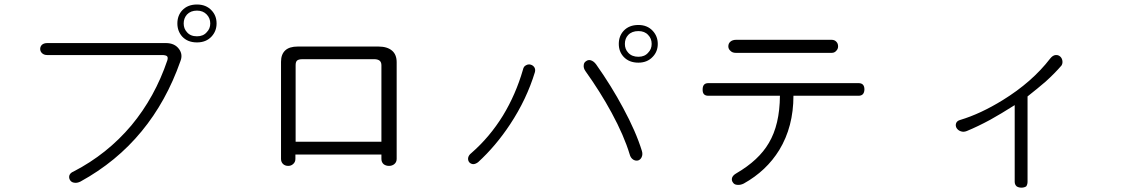

<svg xmlns="http://www.w3.org/2000/svg" viewBox="-20 -864 5040 861"><path d="M192.4 -670.9Q176.8 -670.9 168 -663.1Q160.2 -655.3 160.2 -644.5Q160.2 -633.8 168 -626Q176.8 -617.2 191.4 -617.2H705.1Q722.7 -617.2 728.5 -612.3Q734.4 -607.4 730.5 -593.8Q674.8 -428.7 569.3 -301.8Q460.9 -172.9 309.6 -94.7Q294.9 -88.9 291 -77.1Q288.1 -66.4 293.9 -56.6Q299.8 -46.9 311.5 -44.9Q325.2 -42 340.8 -49.8Q502.9 -138.7 615.2 -275.4Q725.6 -409.2 789.1 -589.8Q800.8 -619.1 783.2 -643.6Q763.7 -670.9 723.6 -670.9ZM863.3 -816.4Q890.6 -816.4 907.2 -798.8Q922.9 -782.2 922.9 -758.8Q922.9 -735.4 907.2 -719.7Q891.6 -701.2 863.3 -701.2Q834 -701.2 818.4 -719.7Q803.7 -735.4 803.7 -758.8Q803.7 -782.2 818.4 -798.8Q835 -816.4 863.3 -816.4ZM863.3 -843.8Q821.3 -843.8 796.9 -817.4Q775.4 -793.9 775.4 -758.8Q775.4 -724.6 796.9 -700.2Q821.3 -673.8 863.3 -673.8Q904.3 -673.8 928.7 -700.2Q951.2 -724.6 951.2 -758.8Q951.2 -793.9 928.7 -817.4Q904.3 -843.8 863.3 -843.8Z M1315.4 -655.3Q1277.3 -655.3 1258.8 -637.7Q1240.2 -620.1 1240.2 -586.9V-151.4Q1240.2 -136.7 1250 -127.9Q1258.8 -120.1 1272.5 -120.1Q1285.2 -120.1 1293.9 -127.9Q1304.7 -136.7 1304.7 -151.4V-170.9H1690.4V-151.4Q1690.4 -136.7 1700.2 -127.9Q1710 -120.1 1724.6 -120.1Q1738.3 -120.1 1748 -127.9Q1758.8 -136.7 1758.8 -151.4V-585Q1758.8 -619.1 1738.3 -636.7Q1716.8 -655.3 1676.8 -655.3ZM1305.7 -571.3Q1305.7 -585.9 1311.5 -591.8Q1318.4 -598.6 1336.9 -598.6H1658.2Q1673.8 -598.6 1682.6 -591.8Q1690.4 -585 1690.4 -571.3V-228.5H1305.7Z M2325.2 -551.8Q2293 -440.4 2235.4 -345.7Q2175.8 -249 2093.8 -177.7Q2081.1 -168 2079.1 -155.3Q2078.1 -144.5 2084 -136.7Q2090.8 -128.9 2101.6 -127.9Q2112.3 -127.9 2124 -136.7Q2203.1 -209 2267.6 -306.6Q2341.8 -418.9 2378.9 -541Q2381.8 -553.7 2376 -562.5Q2370.1 -571.3 2359.4 -574.2Q2348.6 -577.1 2338.9 -571.3Q2328.1 -566.4 2325.2 -551.8ZM2653.3 -575.2Q2642.6 -589.8 2628.9 -593.8Q2617.2 -596.7 2608.4 -589.8Q2598.6 -584 2597.7 -572.3Q2595.7 -558.6 2605.5 -544.9Q2671.9 -452.1 2722.7 -358.4Q2778.3 -255.9 2803.7 -171.9Q2807.6 -156.2 2819.3 -148.4Q2830.1 -141.6 2841.8 -144.5Q2852.5 -148.4 2857.4 -159.2Q2863.3 -171.9 2858.4 -187.5Q2832 -273.4 2774.4 -379.9Q2721.7 -478.5 2653.3 -575.2ZM2842.8 -724.6Q2871.1 -724.6 2886.7 -707Q2902.3 -691.4 2902.3 -667Q2902.3 -643.6 2886.7 -627.9Q2871.1 -609.4 2842.8 -609.4Q2813.5 -609.4 2796.9 -627.9Q2782.2 -643.6 2782.2 -667Q2782.2 -691.4 2796.9 -707Q2813.5 -724.6 2842.8 -724.6ZM2842.8 -752Q2800.8 -752 2776.4 -725.6Q2754.9 -702.1 2754.9 -667Q2754.9 -632.8 2776.4 -609.4Q2800.8 -583 2842.8 -583Q2882.8 -583 2907.2 -609.4Q2929.7 -632.8 2929.7 -667Q2929.7 -701.2 2907.2 -725.6Q2882.8 -752 2842.8 -752Z M3281.2 -685.5Q3264.6 -685.5 3254.9 -676.8Q3246.1 -668.9 3246.1 -656.2Q3246.1 -644.5 3254.9 -636.7Q3263.7 -627 3279.3 -627H3710Q3722.7 -627 3730.5 -636.7Q3738.3 -644.5 3738.3 -656.2Q3738.3 -668.9 3730.5 -676.8Q3722.7 -685.5 3709 -685.5ZM3156.2 -491.2Q3130.9 -491.2 3130.9 -462.9Q3129.9 -434.6 3156.2 -434.6H3477.5Q3476.6 -304.7 3427.7 -222.7Q3382.8 -145.5 3282.2 -86.9Q3266.6 -78.1 3262.7 -66.4Q3259.8 -54.7 3266.6 -45.9Q3272.5 -36.1 3285.2 -35.2Q3299.8 -33.2 3315.4 -41Q3417 -97.7 3474.6 -191.4Q3538.1 -295.9 3538.1 -434.6H3830.1Q3855.5 -434.6 3856.4 -462.9Q3856.4 -491.2 3830.1 -491.2Z M4286.1 -326.2Q4271.5 -322.3 4267.6 -311.5Q4263.7 -300.8 4269.5 -290Q4276.4 -279.3 4288.1 -275.4Q4300.8 -270.5 4315.4 -276.4Q4365.2 -296.9 4420.9 -327.1Q4466.8 -352.5 4530.3 -392.6V-48.8Q4530.3 -36.1 4539.1 -28.3Q4547.9 -22.5 4560.5 -22.5Q4573.2 -22.5 4582 -28.3Q4587.9 -37.1 4587.9 -48.8V-431.6Q4633.8 -467.8 4668.9 -498Q4710 -535.2 4740.2 -570.3Q4746.1 -580.1 4744.1 -591.8Q4742.2 -603.5 4734.4 -610.4Q4725.6 -618.2 4713.9 -617.2Q4701.2 -616.2 4689.5 -601.6Q4608.4 -496.1 4476.6 -415Q4377 -353.5 4286.1 -326.2Z"/></svg>

Font: Gulim
Style: Regular
Weight: 400
Version: Version 2.21